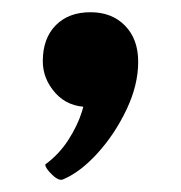

<svg xmlns="http://www.w3.org/2000/svg" viewBox="-20 -161 296 314"><path d="M121 -14 161 4Q150 9 142.5 11.5Q135 14 125 14Q91 14 70.5 -9Q50 -32 50 -61Q50 -98 71 -119.5Q92 -141 128 -141Q163 -141 184.5 -119Q206 -97 206 -60Q206 -22 187 18Q168 58 140 89Q112 120 84 132Q77 136 65.5 125Q54 114 54 108Q77 91 92 67.5Q107 44 114 21.5Q121 -1 121 -14Z"/></svg>

Font: Karma Variable Light
Style: Regular
Weight: 300
Designer: Joana Correia
Foundry: Indian Type Foundry
Version: Version 3.000